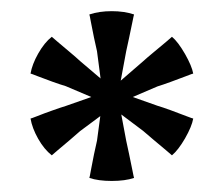

<svg xmlns="http://www.w3.org/2000/svg" viewBox="-20 -625 400 344"><path d="M140.1 -306.2Q140.6 -307.1 142.8 -319.6Q145 -332 148.4 -348.4Q151.9 -364.7 153.8 -373L159.7 -417L123.5 -390.1Q117.2 -384.3 104.7 -373.8Q92.3 -363.3 83 -355.5Q73.7 -347.7 72.8 -346.7Q59.1 -357.4 48.3 -376.5Q37.6 -395.5 34.7 -412.6Q35.6 -412.6 47.4 -417.2Q59.1 -421.9 74.2 -427.2Q89.4 -432.6 97.7 -435.1L143.6 -451.2L97.7 -470.7Q89.4 -473.1 74.2 -478.5Q59.1 -483.9 47.4 -488.5Q35.6 -493.2 34.7 -493.2Q37.6 -509.8 48.3 -528.8Q59.6 -548.8 72.8 -559.1Q73.7 -558.1 83 -550.3Q92.3 -542.5 104.7 -532Q117.2 -521.5 123.5 -515.6L160.2 -484.4L153.8 -533.2Q151.9 -541.5 148.4 -557.6Q145 -573.7 142.8 -585.9Q140.6 -598.1 140.1 -599.1Q157.7 -605 180.2 -605Q202.6 -605 220.2 -599.1Q219.7 -598.1 217.3 -585.9Q214.8 -573.7 211.4 -557.6Q208 -541.5 206.1 -533.2L196.3 -480.5L236.3 -515.1Q242.7 -521 255.4 -531.5Q268.1 -542 277.6 -550Q287.1 -558.1 288.1 -559.1Q298.8 -550.3 311.5 -528.3Q323.7 -506.8 326.2 -493.2Q325.2 -493.2 313.2 -488.5Q301.3 -483.9 285.9 -478.3Q270.5 -472.7 262.2 -470.2L217.8 -451.2L262.2 -435.5Q270.5 -433.1 285.9 -427.5Q301.3 -421.9 313.2 -417.2Q325.2 -412.6 326.2 -412.6Q323.7 -398.4 311.5 -377Q299.3 -356 288.1 -346.7Q287.1 -347.7 277.6 -355.7Q268.1 -363.8 255.4 -374.3Q242.7 -384.8 236.3 -390.6L197.3 -419.9L206.1 -373Q208 -364.7 211.4 -348.4Q214.8 -332 217.3 -319.6Q219.7 -307.1 220.2 -306.2Q204.1 -300.8 180.2 -300.8Q156.2 -300.8 140.1 -306.2Z"/></svg>

Font: Nikodecs
Style: Medium
Weight: 500
Version: Version 0.29